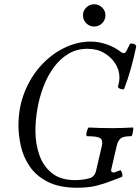

<svg xmlns="http://www.w3.org/2000/svg" viewBox="-20 -872 662 905"><path d="M346 13Q259 13 204 -15.5Q149 -44 119 -89Q89 -134 78 -185Q67 -236 67 -280Q67 -367 96.5 -439.5Q126 -512 175 -565Q224 -618 284.5 -647Q345 -676 407 -676Q444 -676 481.5 -663.5Q519 -651 553 -625Q567 -616 575 -630L592 -664Q594 -668 602 -667Q610 -666 616.5 -662Q623 -658 622 -653Q612 -604 598 -553Q584 -502 566 -455Q565 -450 556.5 -451Q548 -452 541.5 -456Q535 -460 536 -464Q543 -487 543 -507Q543 -541 524 -571.5Q505 -602 471.5 -622Q438 -642 392 -642Q341 -642 301 -617.5Q261 -593 232 -552.5Q203 -512 184 -461.5Q165 -411 156 -357.5Q147 -304 147 -256Q147 -193 166 -140Q185 -87 226 -55Q267 -23 334 -23Q367 -23 399 -31Q426 -37 433 -68L460 -184Q466 -211 452.5 -220.5Q439 -230 390 -230Q386 -230 387 -240.5Q388 -251 392 -261Q396 -271 398 -271Q454 -268 511 -268Q541 -268 559.5 -269Q578 -270 606 -271Q609 -271 608 -261Q607 -251 604.5 -240.5Q602 -230 597 -230Q563 -230 549.5 -220Q536 -210 530 -184L505 -76Q502 -66 506.5 -62Q511 -58 518 -59Q534 -64 546 -69Q549 -71 552.5 -63.5Q556 -56 557 -48Q558 -40 554 -38Q506 -19 472 -7.5Q438 4 408.5 8.5Q379 13 346 13ZM424 -747Q402 -747 386.5 -762.5Q371 -778 371 -800Q371 -821 386.5 -836.5Q402 -852 424 -852Q446 -852 461.5 -836.5Q477 -821 477 -800Q477 -778 461.5 -762.5Q446 -747 424 -747Z"/></svg>

Font: Junicode Two Beta Condensed
Style: Italic
Weight: 400
Width: 3
Italic angle: -9°
Version: Version 1.053; ttfautohint (v1.8.4)